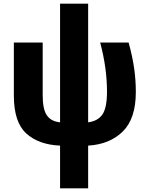

<svg xmlns="http://www.w3.org/2000/svg" viewBox="-20 -779 799 1039"><path d="M457 -759H305V-117Q256 -122 233.5 -155Q211 -188 211 -263V-549H55V-261Q55 -118 122 -57Q189 4 305 9V240H457V9Q574 2 644.5 -67.5Q715 -137 715 -281Q715 -346 706 -409Q697 -472 676 -549H522Q559 -411 559 -283Q559 -196 534.5 -160Q510 -124 457 -117Z"/></svg>

Font: Noto Sans Display SemiCondensed Extra
Style: Regular
Weight: 800
Width: 4
Designer: Monotype Design Team
Foundry: Monotype Imaging Inc.
Version: Version 1.900